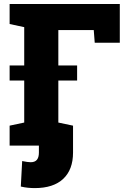

<svg xmlns="http://www.w3.org/2000/svg" viewBox="-20 -731 639 964"><path d="M28.3 0V-100.1L101.6 -115.7V-594.7L28.3 -610.4V-710.9H581.5V-516.6H455.6L450.7 -580.1H272.9V-115.7L346.7 -100.1V0ZM28.3 -326.7V-402.3H367.2V-326.7ZM154.3 213.4Q138.7 213.4 120.8 211.7Q103 210 84.5 205.6L91.3 77.6Q106 80.6 116 82Q126 83.5 133.8 83.5Q155.3 83.5 165.3 71.3Q175.3 59.1 175.3 35.2V-48.3H346.7V35.2Q346.7 120.6 297.4 167Q248 213.4 154.3 213.4Z"/></svg>

Font: Roboto Slab LO Black
Style: Regular
Weight: 900
Designer: Google
Version: Version 2.000